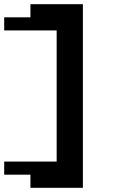

<svg xmlns="http://www.w3.org/2000/svg" viewBox="-20 -1020 540 915"><path d="M125 -187.5H0V-250H250V-875H0V-937.5H125V-1000H375V-125H125Z"/></svg>

Font: Amiga Topaz Unicode Rus
Style: Regular
Weight: 400
Designer: dMG of Trueschool and Divine Stylers
Foundry: dMG of Trueschool and Divine Stylers
Version: Version 1.1